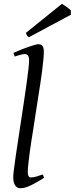

<svg xmlns="http://www.w3.org/2000/svg" viewBox="-20 -976 395 1016"><path d="M213 -35 207 -53C184 -45 161 -37 144 -37C130 -37 127 -49 127 -66C127 -109 147 -237 154 -280L185 -480C196 -546 212 -658 212 -702C212 -726 206 -742 182 -742C170 -742 113 -724 51 -696L58 -677C63 -678 96 -690 109 -690C122 -690 134 -686 134 -657C134 -578 50 -99 50 -38C50 8 72 20 85 20C109 20 132 16 213 -35ZM355 -898V-921C349 -927 340 -934 333 -939L308 -956L117 -802C123 -787 124 -784 133 -779Z"/></svg>

Font: Temporarium
Style: Italic
Weight: 400
Italic angle: -7°
Version: Version 1.1